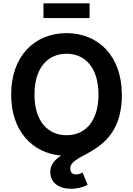

<svg xmlns="http://www.w3.org/2000/svg" viewBox="-20 -939 810 1169"><path d="M385.3 -115.7C269.5 -115.7 189.9 -203.1 189.9 -363.3C189.9 -524.4 269.5 -611.8 385.3 -611.8C500.5 -611.8 579.6 -524.4 579.6 -363.3C579.6 -202.6 500.5 -115.7 385.3 -115.7ZM412.6 210.4C452.6 210.4 490.2 199.2 513.7 186L482.4 111.3C470.7 118.2 458 123 443.4 123C419.4 123 407.7 109.4 407.7 86.9C407.7 -15.1 722.2 9.3 722.2 -363.3H721.7C721.7 -600.1 576.7 -737.3 385.3 -737.3C192.9 -737.3 47.9 -600.1 47.9 -363.3C47.9 -141.6 176.3 -6.8 352.1 8.3C312.5 34.2 286.1 64 286.1 108.9C286.1 173.3 338.4 210.4 412.6 210.4ZM525.4 -918.9H244.6V-829.1H525.4Z"/></svg>

Font: Raveo SemiBold
Style: Regular
Weight: 600
Designer: Jakub Foglar, Rasmus Andersson (Inter)
Foundry: Jakubfoglar.com
Version: Version 1.100;Glyphs 3.2.3 (3260)